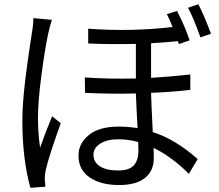

<svg xmlns="http://www.w3.org/2000/svg" viewBox="-20 -838 1040 910"><path d="M423 -105Q423 -69 454 -49.5Q485 -30 538 -30Q593 -30 614.5 -54.5Q636 -79 636 -123Q636 -148 635 -165Q585 -178 541 -178Q488 -178 455.5 -157.5Q423 -137 423 -105ZM920 -818Q948 -764 980 -678L930 -661Q894 -761 871 -801ZM226 -744Q218 -720 208 -677Q191 -594 175.5 -475Q160 -356 160 -279Q160 -208 170 -138Q190 -197 227 -287L268 -254Q212 -99 197 -33Q192 -10 192 12Q193 17 194 30Q195 43 195 47L124 52Q86 -85 86 -265Q86 -307 89.5 -355Q93 -403 99 -453.5Q105 -504 110 -539Q115 -574 122 -622Q129 -670 131 -681Q138 -721 138 -752ZM819 -786Q855 -717 879 -647L828 -629Q827 -633 823 -643Q777 -638 696 -633V-469Q779 -474 882 -485V-412Q796 -402 696 -398Q697 -353 704 -212Q811 -178 917 -84L875 -14Q796 -94 708 -137Q709 -120 709 -90Q709 -28 667 5.5Q625 39 545 39Q458 39 405 3Q352 -33 352 -101Q352 -158 401 -198Q450 -238 543 -238Q583 -238 632 -231Q627 -317 624 -395Q504 -392 383 -398L382 -471Q495 -463 624 -466V-630Q504 -627 398 -632V-702Q603 -687 798 -710Q783 -748 771 -771Z"/></svg>

Font: Noto Sans SC
Style: Regular
Weight: 400
Designer: Ryoko NISHIZUKA  (kana, bopomofo & ideographs); Paul D. Hunt (Latin, Greek & Cyrillic); Sandoll Communications , Soo-you
Foundry: Adobe
Version: Version 2.002;hotconv 1.0.116;makeotfexe 2.5.65601